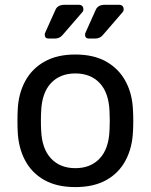

<svg xmlns="http://www.w3.org/2000/svg" viewBox="-20 -752 614 782"><path d="M286.9 10Q211.1 10 159.9 -19.1Q108.7 -48.1 81.7 -99.8Q54.7 -151.4 52.1 -217.1Q51.1 -233.6 51.1 -260.1Q51.1 -286.6 52.1 -302.9Q54.7 -369.6 82.2 -420.7Q109.6 -471.9 160.8 -500.9Q212.1 -530 286.9 -530Q361.7 -530 412.9 -500.9Q464.1 -471.9 491.6 -420.7Q519.1 -369.6 521.6 -302.9Q522.8 -286.6 522.8 -260.1Q522.8 -233.6 521.6 -217.1Q519.1 -151.4 492.1 -99.8Q465.1 -48.1 413.8 -19.1Q362.6 10 286.9 10ZM286.9 -67.1Q349.2 -67.1 386.3 -106.8Q423.3 -146.4 426.1 -222.1Q427.1 -237.1 427.1 -260Q427.1 -282.9 426.1 -297.9Q423.3 -374 386.3 -413.4Q349.2 -452.9 286.9 -452.9Q224.7 -452.9 187.6 -413.4Q150.4 -374 147.6 -297.9Q146.6 -282.9 146.6 -260Q146.6 -237.1 147.6 -222.1Q150.4 -146.4 187.6 -106.8Q224.7 -67.1 286.9 -67.1ZM342.4 -595Q326.4 -595 326.4 -611Q326.4 -615 328.4 -619Q330.4 -623 331.4 -626L370.7 -713.5Q379.7 -732.5 407.7 -732.5H463.7Q483.7 -732.5 483.7 -713.5Q483.7 -706.5 477.7 -700.5L398.7 -609Q386.7 -595 367.9 -595ZM178.2 -595Q162.2 -595 162.2 -611Q162.2 -615 164.2 -619Q166.2 -623 167.2 -626L206.6 -713.5Q215.6 -732.5 243.6 -732.5H299.6Q319.6 -732.5 319.6 -713.5Q319.6 -706.5 313.6 -700.5L234.5 -609Q222.5 -595 203.7 -595Z"/></svg>

Font: Rubik Light
Style: Regular
Weight: 300
Designer: Hubert and Fischer
Foundry: Hubert and Fischer
Version: Version 2.300;gftools[0.9.30]